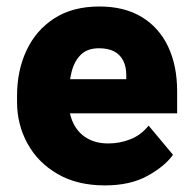

<svg xmlns="http://www.w3.org/2000/svg" viewBox="-20 -558 584 588"><path d="M301.3 9.8Q216.3 9.8 156 -25.4Q95.7 -60.5 64 -118.7Q32.2 -176.8 32.2 -246.1V-264.6Q32.2 -342.3 61.5 -404.3Q90.8 -466.3 147 -502.2Q203.1 -538.1 284.2 -538.1Q360.8 -538.1 413.8 -506.1Q466.8 -474.1 494.6 -415.8Q522.5 -357.4 522.5 -277.8V-210.9H95.7V-315.4H366.7V-328.1Q366.7 -353.5 357.4 -372.1Q348.1 -390.6 329.8 -400.4Q311.5 -410.2 283.2 -410.2Q247.6 -410.2 227.5 -390.4Q207.5 -370.6 199.2 -337.6Q190.9 -304.7 190.9 -264.6V-246.1Q190.9 -208 205.3 -179.2Q219.7 -150.4 246.8 -134.5Q273.9 -118.7 311.5 -118.7Q347.2 -118.7 379.6 -131.6Q412.1 -144.5 435.1 -173.3L509.8 -84Q484.9 -48.8 431.9 -19.5Q378.9 9.8 301.3 9.8Z"/></svg>

Font: Heebo ExtraBold
Style: Regular
Weight: 800
Designer: Oded Ezer
Foundry: Ezer Type House
Version: Version 3.100